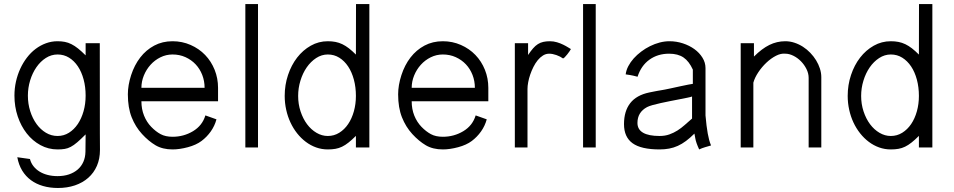

<svg xmlns="http://www.w3.org/2000/svg" viewBox="-20 -728 4710 948"><path d="M473.1 -68.4 473.6 12.2Q473.6 56.2 458.5 90.8Q443.4 125.5 415.8 149.9Q388.2 174.3 349.9 187.3Q311.5 200.2 266.1 200.2Q226.1 200.2 192.4 190.4Q158.7 180.7 132.8 161.6Q106.9 142.6 89.6 114.3Q72.3 85.9 65.4 48.3L127.9 57.1Q132.8 76.7 145 92.3Q157.2 107.9 174.8 118.9Q192.4 129.9 215.1 135.7Q237.8 141.6 264.2 141.6Q295.4 141.6 320.6 133.1Q345.7 124.5 363.8 108.9Q381.8 93.3 391.6 71Q401.4 48.8 401.9 21.5L402.8 -64.5Q378.4 -40 361.3 -25.4Q344.2 -10.7 329.3 -2.9Q314.5 4.9 299.6 7.3Q284.7 9.8 264.2 9.8Q218.8 9.8 179.7 -11.5Q140.6 -32.7 112.1 -69.1Q83.5 -105.5 67.4 -153.6Q51.3 -201.7 51.3 -255.9Q51.3 -291.5 58.8 -325.2Q66.4 -358.9 80.1 -388.7Q93.8 -418.5 113 -443.6Q132.3 -468.8 156 -486.6Q179.7 -504.4 207 -514.4Q234.4 -524.4 264.2 -524.4Q283.7 -524.4 300 -521.2Q316.4 -518.1 332.5 -510Q348.6 -502 365.5 -488.5Q382.3 -475.1 402.8 -454.6V-514.6H472.7ZM402.8 -255.9Q402.8 -298.8 392.8 -335.9Q382.8 -373 364.5 -400.4Q346.2 -427.7 320.8 -443.4Q295.4 -459 264.2 -459Q233.4 -459 206.5 -441.9Q179.7 -424.8 159.9 -396.2Q140.1 -367.7 128.9 -331.1Q117.7 -294.4 117.7 -255.9Q117.7 -215.3 129.2 -179.2Q140.6 -143.1 160.4 -115.7Q180.2 -88.4 206.8 -72.5Q233.4 -56.6 264.2 -56.6Q294.9 -56.6 320.3 -72.5Q345.7 -88.4 364 -115.5Q382.3 -142.6 392.6 -179Q402.8 -215.3 402.8 -255.9Z M1056.6 -228H678.2Q678.2 -189.5 691.2 -157.2Q704.1 -125 726.6 -101.8Q749 -78.6 772.9 -65.7Q796.9 -52.7 832 -52.7Q887.2 -52.7 933.1 -80.3Q979 -107.9 994.1 -158.2Q1008.3 -153.3 1021.7 -148.4Q1035.2 -143.6 1048.8 -138.7Q1040 -106.4 1020.8 -79.1Q1001.5 -51.8 975.1 -32Q948.7 -12.2 907.7 -1.2Q866.7 9.8 832 9.8Q782.7 9.8 748 -10.7Q713.4 -31.2 681.2 -66.4Q648.9 -101.6 630.1 -148.9Q611.3 -196.3 611.3 -262.2Q611.3 -307.1 627.4 -356.9Q643.6 -406.7 672.4 -444.1Q701.2 -481.4 741.5 -502.9Q781.7 -524.4 832 -524.4Q879.4 -524.4 921.1 -506.1Q962.9 -487.8 992.9 -456.5Q1022.9 -425.3 1039.8 -383.3Q1056.6 -341.3 1056.6 -294.4ZM990.2 -294.4Q990.2 -328.1 978.5 -358.2Q966.8 -388.2 945.8 -410.4Q924.8 -432.6 895.8 -445.8Q866.7 -459 832 -459Q800.3 -459 772.2 -445.1Q744.1 -431.2 723.4 -408.2Q702.6 -385.3 690.4 -355.5Q678.2 -325.7 678.2 -294.4Z M1253.9 0H1191.4V-708H1253.9Z M1803.7 0H1737.3V-57.1Q1717.3 -37.1 1700.9 -24.2Q1684.6 -11.2 1668.9 -3.7Q1653.3 3.9 1636.5 6.8Q1619.6 9.8 1598.6 9.8Q1568.4 9.8 1541 0Q1513.7 -9.8 1490 -27.6Q1466.3 -45.4 1447 -69.8Q1427.7 -94.2 1414.1 -123.5Q1400.4 -152.8 1393.1 -186Q1385.7 -219.2 1385.7 -254.4Q1385.7 -308.6 1402.1 -357.7Q1418.5 -406.7 1447 -443.6Q1475.6 -480.5 1514.4 -502.4Q1553.2 -524.4 1598.6 -524.4Q1619.1 -524.4 1636.5 -521Q1653.8 -517.6 1670.2 -509.8Q1686.5 -502 1702.9 -489.3Q1719.2 -476.6 1737.3 -458.5L1737.8 -708H1803.7ZM1737.3 -254.4Q1737.3 -297.4 1727.3 -334.7Q1717.3 -372.1 1699 -399.7Q1680.7 -427.2 1655.3 -443.1Q1629.9 -459 1598.6 -459Q1567.9 -459 1541 -441.4Q1514.2 -423.8 1494.4 -395.3Q1474.6 -366.7 1463.4 -329.8Q1452.1 -293 1452.1 -254.4Q1452.1 -213.9 1464.1 -177.7Q1476.1 -141.6 1496.1 -114.7Q1516.1 -87.9 1542.7 -72.3Q1569.3 -56.6 1598.6 -56.6Q1629.4 -56.6 1655 -72.5Q1680.7 -88.4 1699 -115.5Q1717.3 -142.6 1727.3 -178.5Q1737.3 -214.4 1737.3 -254.4Z M2391.1 -228H2012.7Q2012.7 -189.5 2025.6 -157.2Q2038.6 -125 2061 -101.8Q2083.5 -78.6 2107.4 -65.7Q2131.3 -52.7 2166.5 -52.7Q2221.7 -52.7 2267.6 -80.3Q2313.5 -107.9 2328.6 -158.2Q2342.8 -153.3 2356.2 -148.4Q2369.6 -143.6 2383.3 -138.7Q2374.5 -106.4 2355.2 -79.1Q2335.9 -51.8 2309.6 -32Q2283.2 -12.2 2242.2 -1.2Q2201.2 9.8 2166.5 9.8Q2117.2 9.8 2082.5 -10.7Q2047.9 -31.2 2015.6 -66.4Q1983.4 -101.6 1964.6 -148.9Q1945.8 -196.3 1945.8 -262.2Q1945.8 -307.1 1961.9 -356.9Q1978 -406.7 2006.8 -444.1Q2035.6 -481.4 2075.9 -502.9Q2116.2 -524.4 2166.5 -524.4Q2213.9 -524.4 2255.6 -506.1Q2297.4 -487.8 2327.4 -456.5Q2357.4 -425.3 2374.3 -383.3Q2391.1 -341.3 2391.1 -294.4ZM2324.7 -294.4Q2324.7 -328.1 2313 -358.2Q2301.3 -388.2 2280.3 -410.4Q2259.3 -432.6 2230.2 -445.8Q2201.2 -459 2166.5 -459Q2134.8 -459 2106.7 -445.1Q2078.6 -431.2 2057.9 -408.2Q2037.1 -385.3 2024.9 -355.5Q2012.7 -325.7 2012.7 -294.4Z M2798.8 -485.8Q2797.4 -482.4 2792.2 -474.9Q2787.1 -467.3 2780.8 -459.5Q2774.4 -451.7 2768.6 -445.6Q2762.7 -439.5 2759.8 -439.5Q2746.6 -449.2 2727.3 -456.1Q2708 -462.9 2691.4 -462.9Q2675.3 -462.9 2661.1 -454.1Q2647 -445.3 2635 -430.7Q2623 -416 2613.8 -397.5Q2604.5 -378.9 2597.9 -359.6Q2591.3 -340.3 2587.9 -321.8Q2584.5 -303.2 2584.5 -288.6V0H2522V-514.6H2587.4V-456.5Q2600.6 -476.1 2612.1 -489.3Q2623.5 -502.4 2636 -510.3Q2648.4 -518.1 2662.8 -521.2Q2677.2 -524.4 2695.3 -524.4Q2713.4 -524.4 2730.2 -519.3Q2747.1 -514.2 2761 -507.3Q2774.9 -500.5 2784.9 -494.1Q2794.9 -487.8 2798.8 -485.8Z M2921.4 0H2858.9V-708H2921.4Z M3490.7 -9.8Q3476.6 -5.9 3461.2 -1.2Q3445.8 3.4 3432.1 9.8Q3416.5 -23.9 3413.1 -44.7Q3409.7 -65.4 3408.7 -68.4Q3387.2 -46.9 3367.2 -32Q3347.2 -17.1 3326.7 -7.8Q3306.2 1.5 3284.2 5.6Q3262.2 9.8 3236.8 9.8Q3145.5 9.8 3103.3 -20.8Q3061 -51.3 3061 -115.2Q3061 -179.2 3091.8 -218.8Q3122.6 -258.3 3186 -271.5Q3200.2 -274.4 3209 -276.1Q3217.8 -277.8 3225.6 -279.3Q3233.4 -280.8 3241.5 -282Q3249.5 -283.2 3262 -285.6Q3274.4 -288.1 3293 -292Q3311.5 -295.9 3339.8 -302.2Q3387.7 -312.5 3400.9 -314V-384.3Q3382.3 -425.3 3355 -444.1Q3327.6 -462.9 3283.7 -462.9Q3227.5 -462.9 3186.5 -433.3Q3145.5 -403.8 3127.9 -349.1Q3122.1 -350.6 3117.2 -351.8Q3112.3 -353 3106.2 -354.5Q3100.1 -356 3091.6 -357.4Q3083 -358.9 3069.3 -360.8Q3071.8 -381.3 3082.3 -401.4Q3092.8 -421.4 3108.9 -439.5Q3125 -457.5 3145.8 -473.1Q3166.5 -488.8 3189.7 -500.2Q3212.9 -511.7 3237.3 -518.1Q3261.7 -524.4 3285.6 -524.4Q3319.8 -524.4 3351.8 -513.9Q3383.8 -503.4 3408.7 -485.4Q3433.6 -467.3 3448.5 -443.1Q3463.4 -418.9 3463.4 -392.1V-158.2Q3465.8 -130.4 3468.5 -108.6Q3471.2 -86.9 3474.4 -69.3Q3477.5 -51.8 3481.4 -37.4Q3485.4 -22.9 3490.7 -9.8ZM3397 -142.6V-251.5Q3390.6 -249 3374 -245.6Q3357.4 -242.2 3335.9 -238Q3314.5 -233.9 3289.8 -229Q3265.1 -224.1 3242.7 -219.2Q3220.2 -214.4 3202.1 -209.2Q3184.1 -204.1 3174.8 -199.2Q3127.4 -173.8 3127.4 -121.1Q3127.4 -88.9 3155 -72.8Q3182.6 -56.6 3236.8 -56.6Q3263.2 -56.6 3284.7 -64.2Q3306.2 -71.8 3325 -83.7Q3343.8 -95.7 3361.1 -111.1Q3378.4 -126.5 3397 -142.6Z M4035.2 0H3972.7V-343.3Q3972.7 -365.7 3961.9 -387.2Q3951.2 -408.7 3934.6 -425.5Q3918 -442.4 3897.5 -452.6Q3877 -462.9 3857.4 -462.9Q3835.9 -465.3 3811.3 -452.6Q3786.6 -439.9 3764.2 -418.7Q3741.7 -397.5 3724.1 -371.1Q3706.5 -344.7 3699.7 -319.8V0H3637.2V-514.6H3702.6V-448.7Q3741.7 -487.8 3778.8 -506.1Q3815.9 -524.4 3857.4 -524.4Q3880.4 -524.4 3902.6 -517.1Q3924.8 -509.8 3944.6 -497.1Q3964.4 -484.4 3981 -467Q3997.6 -449.7 4009.5 -430.2Q4021.5 -410.6 4028.3 -389.4Q4035.2 -368.2 4035.2 -347.2Z M4583.5 0H4517.1V-57.1Q4497.1 -37.1 4480.7 -24.2Q4464.4 -11.2 4448.7 -3.7Q4433.1 3.9 4416.3 6.8Q4399.4 9.8 4378.4 9.8Q4348.1 9.8 4320.8 0Q4293.5 -9.8 4269.8 -27.6Q4246.1 -45.4 4226.8 -69.8Q4207.5 -94.2 4193.8 -123.5Q4180.2 -152.8 4172.9 -186Q4165.5 -219.2 4165.5 -254.4Q4165.5 -308.6 4181.9 -357.7Q4198.2 -406.7 4226.8 -443.6Q4255.4 -480.5 4294.2 -502.4Q4333 -524.4 4378.4 -524.4Q4398.9 -524.4 4416.3 -521Q4433.6 -517.6 4450 -509.8Q4466.3 -502 4482.7 -489.3Q4499 -476.6 4517.1 -458.5L4517.6 -708H4583.5ZM4517.1 -254.4Q4517.1 -297.4 4507.1 -334.7Q4497.1 -372.1 4478.8 -399.7Q4460.4 -427.2 4435.1 -443.1Q4409.7 -459 4378.4 -459Q4347.7 -459 4320.8 -441.4Q4293.9 -423.8 4274.2 -395.3Q4254.4 -366.7 4243.2 -329.8Q4231.9 -293 4231.9 -254.4Q4231.9 -213.9 4243.9 -177.7Q4255.9 -141.6 4275.9 -114.7Q4295.9 -87.9 4322.5 -72.3Q4349.1 -56.6 4378.4 -56.6Q4409.2 -56.6 4434.8 -72.5Q4460.4 -88.4 4478.8 -115.5Q4497.1 -142.6 4507.1 -178.5Q4517.1 -214.4 4517.1 -254.4Z"/></svg>

Font: Saysettha OT
Style: Regular
Weight: 400
Designer: John M. Durdin and Silvain Dupertuis
Foundry: Lao Script for Windows
Version: Version 2.000